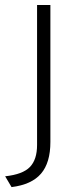

<svg xmlns="http://www.w3.org/2000/svg" viewBox="-48 -531 318 764"><path d="M-2 213.5 -27.5 170.5Q42.5 163 71 133.5Q99.5 104 99.5 46V-511H152.5V34Q152.5 116.5 115.2 160Q78 203.5 -2 213.5Z"/></svg>

Font: Overpass ExtraLight
Style: Regular
Weight: 250
Designer: Delve Withrington, Dave Bailey, Thomas Jockin
Foundry: Delve Fonts LLC
Version: Version 4.000